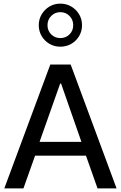

<svg xmlns="http://www.w3.org/2000/svg" viewBox="-20 -1044 669 1064"><path d="M314.5 -1023.9Q347.7 -1023.9 375 -1007.8Q402.3 -991.7 418.5 -964.6Q434.6 -937.5 434.6 -904.3Q434.6 -871.1 418.5 -844Q402.3 -816.9 375 -801Q347.7 -785.2 314.5 -785.2Q281.2 -785.2 254.2 -801Q227.1 -816.9 210.9 -844Q194.8 -871.1 194.8 -904.3Q194.8 -937.5 210.9 -964.6Q227.1 -991.7 254.2 -1007.8Q281.2 -1023.9 314.5 -1023.9ZM314.5 -976.6Q284.2 -976.6 263.7 -955.6Q243.2 -934.6 243.2 -904.3Q243.2 -874 263.7 -853.5Q284.2 -833 314.5 -833Q344.7 -833 365.2 -853.5Q385.7 -874 385.7 -904.3Q385.7 -934.6 365.2 -955.6Q344.7 -976.6 314.5 -976.6ZM174.3 -181.2 109.9 0H3.9L258.8 -686.5H371.6L626 0H520.5L456.5 -181.2ZM313.5 -581.1 199.2 -257.8H431.2L318.4 -581.1Z"/></svg>

Font: Estedad-FD Medium
Style: Regular
Weight: 500
Designer: Amin Abedi
Version: Version 7.3